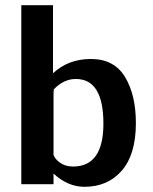

<svg xmlns="http://www.w3.org/2000/svg" viewBox="-20 -709 588 739"><path d="M62 0V-689H184V-427Q243 -482 330 -482Q419 -482 461 -413Q503 -344 503 -235Q503 -115 449 -52.5Q395 10 305 10Q241 10 186 -41V0ZM186 -113Q191 -97 211.5 -82.5Q232 -68 261 -68Q378 -68 378 -233Q378 -405 272 -405Q225 -405 187 -365Q186 -356 186 -337V-163Z"/></svg>

Font: Coval
Style: Bold
Weight: 700
Foundry: Context Ltd
Version: Version 001.000